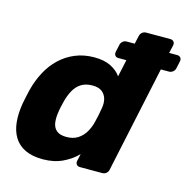

<svg xmlns="http://www.w3.org/2000/svg" viewBox="-106 -814 917 927"><g transform="rotate(15 353.0 -350.0)"><path d="M187.1 10Q135.5 10 99.9 -6.6Q64.4 -23.3 44.7 -54.5Q25 -85.8 20.3 -129Q15.6 -172.3 24.5 -225.1Q28.4 -245.1 31.7 -260.6Q35 -276.1 39.6 -295.5Q52.4 -345.9 75.2 -388.8Q98 -431.7 131.5 -463.3Q165 -494.9 207.7 -512.4Q250.5 -530 302.1 -530Q351.6 -530 384.5 -513.6Q417.4 -497.1 435.6 -471L454.1 -556.6H413.6Q403 -556.6 397.6 -563.9Q392.1 -571.1 394.1 -581.8L402.1 -618.9Q404.1 -629.5 412.7 -636.7Q421.3 -644 431.9 -644H472.4L481.6 -684.9Q483.6 -695.5 492.2 -702.8Q500.8 -710 511.4 -710H633.4Q644 -710 649.9 -702.8Q655.9 -695.5 653.9 -684.9L644.6 -644H685.1Q695.7 -644 701.7 -636.7Q707.6 -629.5 705.6 -618.9L697.6 -581.8Q695.6 -571.1 686.6 -563.9Q677.5 -556.6 666.9 -556.6H626.4L513.1 -25.1Q511.1 -14.5 502.6 -7.2Q494 0 483.4 0H370.8Q360.1 0 354.2 -7.2Q348.3 -14.5 350.3 -25.1L358.4 -61.5Q328.6 -30.6 285.8 -10.3Q242.9 10 187.1 10ZM269.9 -123.6Q303.1 -123.6 326 -138.1Q348.9 -152.6 362.9 -175.9Q377 -199.2 383.9 -225.9Q389.1 -245.9 392.9 -263.9Q396.6 -282 399.6 -301.4Q404.5 -326.4 399.1 -347.9Q393.6 -369.4 376.6 -382.9Q359.6 -396.4 328 -396.4Q295 -396.4 272.5 -382.3Q250 -368.1 236.6 -344.3Q223.2 -320.4 215 -291.1Q211 -276.1 207.4 -260Q203.7 -243.9 201.7 -228.9Q197.1 -199.6 200.5 -175.7Q203.9 -151.9 220.4 -137.7Q236.9 -123.6 269.9 -123.6Z"/></g></svg>

Font: Rubik Light
Style: Italic
Weight: 300
Italic angle: -12°
Designer: Hubert and Fischer
Foundry: Hubert and Fischer
Version: Version 2.300;gftools[0.9.30]